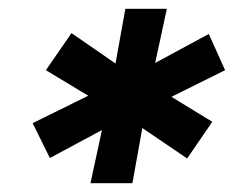

<svg xmlns="http://www.w3.org/2000/svg" viewBox="-20 -762 530 435"><path d="M490 -603 341 -529 345 -557 461 -486 404 -403 292 -479 305 -486 280 -347H185L215 -486L229 -477L93 -404L54 -483L204 -557L200 -533L84 -603L142 -687L252 -611L239 -603L264 -742H358L328 -603L316 -611L453 -685Z"/></svg>

Font: Montserrat Thin
Style: Bold Italic
Weight: 700
Italic angle: -11.3°
Version: Version 9.000